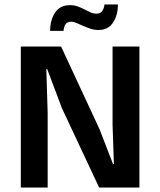

<svg xmlns="http://www.w3.org/2000/svg" viewBox="-20 -838 716 858"><path d="M73 -630H253L425 -260L485 -105H489L483 -281V-630H603V0H423L257 -354L191 -529H187L193 -333V0H73ZM204 -700Q204 -748 226 -781.5Q248 -815 293 -815Q312 -815 328 -809Q344 -803 357.5 -796Q371 -789 384 -783Q397 -777 412 -777Q429 -777 437 -789Q445 -801 447 -818H507Q507 -770 485 -737Q463 -704 421 -704Q401 -704 383.5 -710Q366 -716 351 -722.5Q336 -729 322.5 -735Q309 -741 298 -741Q280 -741 272.5 -729Q265 -717 264 -700Z"/></svg>

Font: Ek Mukta SemiBold
Style: Regular
Weight: 600
Designer: Girish Dalvi and Yashodeep Gholap
Foundry: Ek Type
Version: Version 2.538;PS 1.002;hotconv 16.6.51;makeotf.lib2.5.65220;